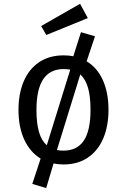

<svg xmlns="http://www.w3.org/2000/svg" viewBox="-20 -837 655 991"><path d="M427.2 -520.5Q482.1 -487.7 511 -423.1Q540 -358.5 540 -270.3Q540 -186.7 513.1 -123.1Q486.2 -59.5 433.8 -23.8Q381.5 11.8 307.7 11.8Q279 11.8 256.4 6.7L218.5 133.8L146.7 112.3L189.7 -18.5Q134.9 -51.8 105.1 -116.7Q75.4 -181.5 75.4 -269.2Q75.4 -353.3 102.3 -416.9Q129.2 -480.5 181.8 -515.9Q234.4 -551.3 308.7 -551.3Q335.4 -551.3 358.5 -546.7L397.9 -670.8L470.3 -649.7ZM168.2 -269.2Q168.2 -199.5 181.5 -154.9Q194.9 -110.3 221.5 -87.2L342.6 -477.4Q326.2 -480.5 308.7 -480.5Q238.5 -480.5 203.3 -428.5Q168.2 -376.4 168.2 -269.2ZM447.2 -270.3Q447.2 -340 434.1 -384.6Q421 -429.2 394.4 -452.8L273.8 -62.6Q290.3 -59.5 307.7 -59.5Q377.9 -59.5 412.6 -111.3Q447.2 -163.1 447.2 -270.3ZM192.3 -702.6 393.3 -817.4 433.3 -743.6 219 -656.4Z"/></svg>

Font: Fira Code
Style: Regular
Weight: 400
Designer: Carrois Corporate, Edenspiekermann AG, Nikita Prokopov
Foundry: Carrois Corporate, Edenspiekermann AG, Nikita Prokopov
Version: Version 5.002